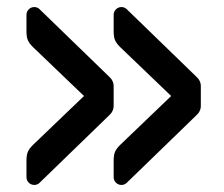

<svg xmlns="http://www.w3.org/2000/svg" viewBox="-20 -601 634 544"><path d="M288 -273 91 -82Q85 -77 77 -77Q68 -77 61.5 -83.5Q55 -90 55 -99V-145Q55 -162 59 -171Q63 -180 73 -190L218 -329L73 -468Q63 -478 59 -487Q55 -496 55 -513V-559Q55 -568 61.5 -574.5Q68 -581 77 -581Q85 -581 91 -576L288 -385Q302 -373 302 -357V-301Q302 -285 288 -273ZM535 -273 338 -82Q332 -77 324 -77Q315 -77 308.5 -83.5Q302 -90 302 -99V-145Q302 -162 306 -171Q310 -180 320 -190L465 -329L320 -468Q310 -478 306 -487Q302 -496 302 -513V-559Q302 -568 308.5 -574.5Q315 -581 324 -581Q332 -581 338 -576L535 -385Q549 -373 549 -357V-301Q549 -285 535 -273Z"/></svg>

Font: Rubik
Style: Regular
Weight: 400
Designer: Hubert & Fischer
Foundry: Hubert & Fischer
Version: Version 1.100